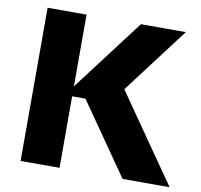

<svg xmlns="http://www.w3.org/2000/svg" viewBox="-81 -816 945 901"><g transform="rotate(10 392.0 -365.0)"><path d="M259.8 0H74.2V-730H259.8V-388.2L519 -730H732.9L495.1 -416L784.2 0H560.1L323.2 -340.8H259.8Z"/></g></svg>

Font: Sora ExtraBold
Style: Regular
Weight: 800
Designer: Jonathan Barnbrook, Julián Moncada
Foundry: Barnbrook Fonts
Version: Version 2.000